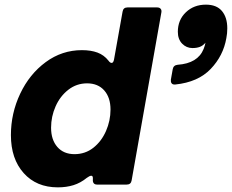

<svg xmlns="http://www.w3.org/2000/svg" viewBox="-20 -795 999 827"><path d="M27 -213Q27 -307 67 -391.5Q107 -476 177 -527.5Q247 -579 333 -579Q372 -579 400 -568.5Q428 -558 447 -534Q454 -524 461 -524Q468 -524 471 -538L508 -745Q511 -763 529 -763H657Q667 -763 672 -757Q677 -751 675 -741L547 -18Q544 0 526 0H398Q388 0 383.5 -6Q379 -12 380 -22V-23V-28Q380 -38 373 -38Q366 -38 354 -29Q327 -7 296.5 2.5Q266 12 229 12Q137 12 82 -49.5Q27 -111 27 -213ZM456 -323Q456 -375 429 -405.5Q402 -436 355 -436Q310 -436 274.5 -408.5Q239 -381 219.5 -337Q200 -293 200 -245Q200 -193 227 -162Q254 -131 301 -131Q347 -131 382 -158.5Q417 -186 436.5 -230.5Q456 -275 456 -323ZM731 -431Q723 -431 719 -436.5Q715 -442 716 -452L724 -497Q727 -514 745 -516Q832 -522 857 -584Q863 -599 865 -611Q854 -598 840.5 -593Q827 -588 809 -588Q783 -588 764.5 -607Q746 -626 746 -658Q746 -709 780.5 -742Q815 -775 867 -775Q913 -775 936 -747.5Q959 -720 959 -673Q959 -651 955 -631Q942 -555 887.5 -498Q833 -441 735 -431Z"/></svg>

Font: Open Sauce Two Black Italic
Style: Regular
Weight: 900
Italic angle: -10°
Designer: Alfredo Marco Pradil
Foundry: Creative Sauce Fz LLC
Version: Version 1.477